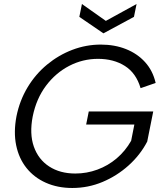

<svg xmlns="http://www.w3.org/2000/svg" viewBox="-20 -929 810 956"><path d="M680 -490Q658 -565 602 -600.5Q546 -636 468 -636Q392 -636 324.5 -601Q257 -566 209 -502Q161 -438 143 -350Q126 -263 148.5 -199Q171 -135 225 -100Q279 -65 355 -65Q412 -65 465 -84.5Q518 -104 561 -140.5Q604 -177 633 -228L649 -309H409L422 -374H743L713 -224Q678 -157 620 -105Q562 -53 490.5 -23Q419 7 340 7Q267 7 208.5 -19Q150 -45 112 -92.5Q74 -140 60.5 -205.5Q47 -271 62 -350Q78 -429 117.5 -494.5Q157 -560 214.5 -607.5Q272 -655 340.5 -681Q409 -707 482 -707Q551 -707 607.5 -684.5Q664 -662 702.5 -619.5Q741 -577 755 -516ZM660 -909 647 -845 495 -763 375 -845 388 -909 507 -825Z"/></svg>

Font: Albert Sans
Style: Italic
Weight: 400
Italic angle: -11.25°
Designer: Andreas Rasmussen
Foundry: a.Foundry
Version: Version 1.025